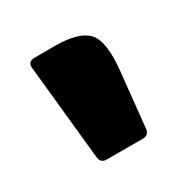

<svg xmlns="http://www.w3.org/2000/svg" viewBox="-69 -614 316 329"><g transform="rotate(-30 89.5 -449.5)"><path d="M43 -356 24 -542Q22 -556 37 -556H77Q124 -556 141 -537.5Q158 -519 152 -462L141 -356Q140 -343 128 -343H56Q44 -343 43 -356Z"/></g></svg>

Font: Zain Black
Style: Regular
Weight: 900
Designer: Zain,Boutros
Foundry: Mobile Telecommunications Company (Zain), 2024
Version: Version 1.50; ttfautohint (v1.8.4)